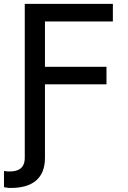

<svg xmlns="http://www.w3.org/2000/svg" viewBox="-38 -747 649 972"><path d="M87.4 51.5C87.4 105.5 54.3 121.1 9.9 121.1C0.4 121.1 -10.3 120 -17.8 118.6V200.6C-7.1 202.4 0.4 203.8 5 204.2C9.2 204.5 13.1 204.5 16.7 204.5C125.4 204.5 189.3 157 189.6 52.9V0H87.4ZM189.6 0V-320H501.1V-408.7H189.6V-638.5H533.4V-727.3H87.4V0Z"/></svg>

Font: Inter 465
Style: Regular
Weight: 400
Designer: Rasmus Andersson
Foundry: rsms
Version: Version 3.019;Glyphs 3.1.2 (3151)